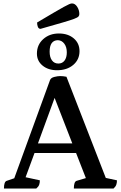

<svg xmlns="http://www.w3.org/2000/svg" viewBox="-20 -1098 704 1118"><path d="M3 0Q3 -40 19 -45L63 -60L271 -631Q276 -645 296 -650Q316 -655 330 -655Q348 -655 367 -651L596 -62L661 -48Q661 -33 657 -22Q653 -11 641 0H410Q410 -40 426 -45L480 -61L423 -207H181L129 -66L212 -48Q212 -33 208 -22Q204 -11 191 0ZM201 -263H401L298 -528ZM312 -689Q261 -689 228 -716Q195 -743 195 -786Q195 -837 231.5 -870Q268 -903 323 -903Q376 -903 409.5 -874.5Q443 -846 443 -800Q443 -751 406.5 -720Q370 -689 312 -689ZM320 -728Q343 -728 356 -745.5Q369 -763 369 -793Q369 -824 354.5 -843.5Q340 -863 317 -864Q269 -863 269 -797Q269 -765 282.5 -746.5Q296 -728 320 -728ZM216 -930Q205 -930 200.5 -941.5Q196 -953 196 -967Q255 -1002 292.5 -1024Q330 -1046 351 -1057.5Q372 -1069 382.5 -1073.5Q393 -1078 399 -1078Q417 -1078 429.5 -1058.5Q442 -1039 442 -1016Q442 -1008 437 -1002Q432 -996 411 -988Q390 -980 343.5 -966.5Q297 -953 216 -930Z"/></svg>

Font: Petrona SemiBold
Style: Regular
Weight: 600
Designer: Ringo R. Seeber
Foundry: Ringo R. Seeber
Version: Version 2.001; ttfautohint (v1.8.3)